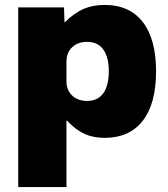

<svg xmlns="http://www.w3.org/2000/svg" viewBox="-20 -550 681 780"><path d="M614 -260Q614 -129 560 -59.5Q506 10 405 10Q359 10 323.5 -6Q288 -22 252 -60H250V210H54V-520H240L242 -460H244Q281 -497 319 -513.5Q357 -530 405 -530Q506 -530 560 -460.5Q614 -391 614 -260ZM334 -140Q377 -140 399.5 -171Q422 -202 422 -260Q422 -318 399.5 -349Q377 -380 334 -380Q296 -380 273 -358Q250 -336 250 -300V-220Q250 -184 273 -162Q296 -140 334 -140Z"/></svg>

Font: Enso Black
Style: Regular
Weight: 900
Designer: Coji Morishita
Foundry: UNDERFOREST DESIGN
Version: Version 1.000